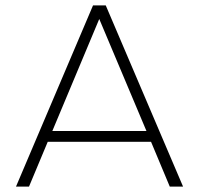

<svg xmlns="http://www.w3.org/2000/svg" viewBox="-20 -688 733 708"><path d="M39 0 323 -668H370L655 0H606L537 -165H156L87 0ZM173 -205H520L346 -618Z"/></svg>

Font: Gantari ExtraLight
Style: Regular
Weight: 250
Designer: Anugrah Pasau
Foundry: Lafontype
Version: Version 1.000